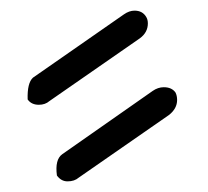

<svg xmlns="http://www.w3.org/2000/svg" viewBox="-20 -515 391 361"><path d="M255 -483Q258 -478 258 -471Q258 -454 243 -443L73 -325Q65 -318 53 -318Q39 -318 32 -328Q31 -359 42 -369L213 -488Q223 -495 233 -495Q248 -495 255 -483ZM310 -341Q313 -335 313 -327Q313 -311 298 -299L128 -181Q120 -174 107 -174Q95 -174 87 -185Q83 -215 97 -225L267 -344Q277 -351 288 -351Q303 -351 310 -341Z"/></svg>

Font: GFS Complutum
Style: Regular
Weight: 400
Designer: George D. Matthiopoulos
Foundry: George D. Matthiopoulos
Version: Version 1.000